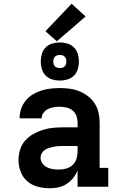

<svg xmlns="http://www.w3.org/2000/svg" viewBox="-20 -999 640 1027"><path d="M245 8Q214 8 182.5 0Q151 -8 126.5 -29Q102 -50 90.5 -80.5Q79 -111 79 -143Q79 -171 87.5 -198.5Q96 -226 114.5 -247Q133 -268 158 -282Q183 -296 210 -304.5Q237 -313 265 -315.5Q293 -318 321 -318H395V-344Q395 -362 388.5 -379.5Q382 -397 367.5 -408.5Q353 -420 335 -424Q317 -428 299 -428Q283 -428 267 -425.5Q251 -423 237 -416Q223 -409 213 -396Q203 -383 203 -367V-366H85V-369Q85 -394 93.5 -418Q102 -442 118 -461.5Q134 -481 155.5 -494Q177 -507 200.5 -514.5Q224 -522 249 -525Q274 -528 299 -528Q326 -528 352.5 -524.5Q379 -521 404 -511Q429 -501 450.5 -484.5Q472 -468 486.5 -445.5Q501 -423 507 -397Q513 -371 513 -344V-101H559V0H395V-87Q386 -65 371 -46.5Q356 -28 336 -15Q316 -2 292.5 3Q269 8 245 8ZM295 -92Q315 -92 334.5 -97.5Q354 -103 368.5 -116.5Q383 -130 389 -149.5Q395 -169 395 -189V-218H321Q308 -218 295.5 -217.5Q283 -217 270 -214.5Q257 -212 244.5 -208.5Q232 -205 221 -198Q210 -191 203.5 -179.5Q197 -168 197 -155Q197 -139 207 -125Q217 -111 231.5 -104Q246 -97 262.5 -94.5Q279 -92 295 -92ZM300 -568Q279 -568 259 -574Q239 -580 224.5 -594.5Q210 -609 204 -629Q198 -649 198 -670Q198 -691 204 -711Q210 -731 224.5 -745.5Q239 -760 259 -766Q279 -772 300 -772Q321 -772 341 -766Q361 -760 375.5 -745.5Q390 -731 396 -711Q402 -691 402 -670Q402 -649 396 -629Q390 -609 375.5 -594.5Q361 -580 341 -574Q321 -568 300 -568ZM300 -635Q307 -635 314 -637Q321 -639 326 -644Q331 -649 333 -656Q335 -663 335 -670Q335 -677 333 -684Q331 -691 326 -696Q321 -701 314 -703Q307 -705 300 -705Q293 -705 286 -703Q279 -701 274 -696Q269 -691 267 -684Q265 -677 265 -670Q265 -663 267 -656Q269 -649 274 -644Q279 -639 286 -637Q293 -635 300 -635ZM284 -778 223 -832 363 -979 438 -911Z"/></svg>

Font: Iosevka HT Extended
Style: Bold
Weight: 700
Width: 7
Monospace: yes
Designer: Belleve Invis
Foundry: Belleve Invis
Version: Version 32.3.0; ttfautohint (v1.8.4)